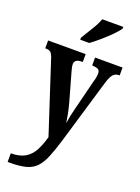

<svg xmlns="http://www.w3.org/2000/svg" viewBox="-182 -843 837 1149"><g transform="rotate(20 237.0 -268.0)"><path d="M21 175Q77 175 111.5 154.5Q146 134 166 96Q186 58 200 7L55 -437Q45 -469 34.5 -477.5Q24 -486 4 -486H0V-536H239V-486H236Q208 -486 197.5 -477Q187 -468 187 -453Q187 -442 190.5 -427.5Q194 -413 199 -396L244 -237Q255 -197 261.5 -163.5Q268 -130 271 -108Q278 -158 291 -206L339 -397Q343 -409 346 -424.5Q349 -440 349 -452Q349 -472 337.5 -478Q326 -484 302 -486H299V-536H474V-486H471Q448 -486 434 -471.5Q420 -457 407 -415L285 -4Q264 66 245 111.5Q226 157 201 183Q176 209 136.5 219.5Q97 230 36 230H21ZM179 -619Q199 -653 224 -692.5Q249 -732 261 -766H395V-756Q385 -739 357.5 -711Q330 -683 297 -654.5Q264 -626 237 -606H179Z"/></g></svg>

Font: Noto Serif Hebrew ExtraCondensed
Style: Bold
Weight: 700
Width: 2
Designer: Monotype Design Team
Foundry: Monotype Imaging Inc.
Version: Version 2.004; ttfautohint (v1.8.4.7-5d5b)